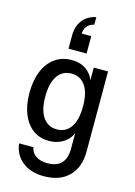

<svg xmlns="http://www.w3.org/2000/svg" viewBox="-149 -890 830 1181"><g transform="rotate(15 266.5 -299.5)"><path d="M253 215Q168 215 115 172.5Q62 130 54 59H145Q151 93 179 112.5Q207 132 254 132Q312 132 341.5 101Q371 70 371 9V-121L379 -119Q369 -66 327 -34.5Q285 -3 226 -3Q168 -3 125 -34Q82 -65 58.5 -122.5Q35 -180 35 -258Q35 -338 59.5 -397Q84 -456 129 -488Q174 -520 235 -520Q296 -520 335.5 -487.5Q375 -455 385 -398L377 -397V-510H468V0Q468 101 411 158Q354 215 253 215ZM255 -84Q312 -84 343.5 -129.5Q375 -175 375 -262Q375 -349 343.5 -394Q312 -439 255 -439Q198 -439 166.5 -393Q135 -347 135 -261Q135 -175 167 -129.5Q199 -84 255 -84ZM197 -582V-667Q197 -724 226.5 -763Q256 -802 312 -814V-766Q282 -759 266.5 -739Q251 -719 251 -686L216 -693H312V-582Z"/></g></svg>

Font: Instrument Sans SemiCondensed Medium
Style: Regular
Weight: 500
Width: 4
Designer: Rodrigo Fuenzalida
Foundry: fragTYPE
Version: Version 1.000;gftools[0.9.28]